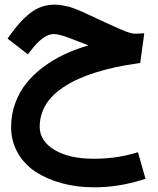

<svg xmlns="http://www.w3.org/2000/svg" viewBox="-20 -490 671 817"><path d="M356.4 -296.9Q345.7 -300.8 334 -305.7Q290 -322.8 272.5 -329.3Q254.9 -335.9 237.8 -340.6Q220.7 -345.2 209 -345.2Q164.6 -345.2 110.8 -274.4L98.6 -258.8L83.5 -270.5L27.3 -314L12.2 -325.7L22.9 -340.8Q44.4 -370.6 63.5 -392.1Q82.5 -413.6 106 -432.4Q129.4 -451.2 156 -460.7Q182.6 -470.2 212.4 -470.2Q227.1 -470.2 243.9 -467.3Q260.7 -464.4 271.2 -461.9Q281.7 -459.5 303.2 -450.9Q324.7 -442.4 330.3 -439.9Q335.9 -437.5 362.5 -425Q389.2 -412.6 392.1 -411.1Q399.4 -407.7 428 -394.5Q456.5 -381.3 468.5 -376Q480.5 -370.6 500.7 -362.1Q521 -353.5 533.4 -350.1Q545.9 -346.7 553.7 -346.7Q562 -346.7 570.3 -347.2L593.8 -348.6L590.8 -325.2L578.6 -236.8L576.7 -222.2L562 -219.7Q516.1 -213.4 474.6 -204.6Q433.1 -195.8 391.1 -182.9Q349.1 -169.9 313.7 -154.1Q278.3 -138.2 247.3 -117.2Q216.3 -96.2 194.8 -71.8Q173.3 -47.4 161.1 -16.6Q148.9 14.2 148.9 48.8Q148.9 109.9 211.7 147.7Q274.4 185.5 379.4 185.5Q470.2 185.5 548.3 163.1L566.9 157.7L572.3 176.3L593.8 252L599.1 270.5L581.1 276.4Q481.4 307.1 380.4 307.1Q309.1 307.1 246.1 290.5Q183.1 273.9 134 242.7Q85 211.4 56.2 161.6Q27.3 111.8 27.3 50.3Q27.3 -2.9 44.7 -50.5Q62 -98.1 92 -135.7Q122.1 -173.3 164.3 -204.8Q206.5 -236.3 254.4 -258.8Q302.2 -281.2 356.4 -296.9Z"/></svg>

Font: Samim WOL
Style: Bold-WOL
Weight: 700
Foundry: DejaVu fonts team - Redesigned by Saber Rastikerdar
Version: Version 4.0.5